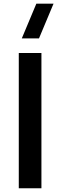

<svg xmlns="http://www.w3.org/2000/svg" viewBox="-20 -1002 320 1022"><path d="M265 -982.5 187.5 -797.5H96L173.5 -982.5ZM80 0V-720H200.5V0Z"/></svg>

Font: Vortex Mix
Style: Bold
Weight: 700
Designer: Mikhail Sharanda
Foundry: Mikhail Sharanda
Version: Version 4.504;Glyphs 3.1.2 (3151)